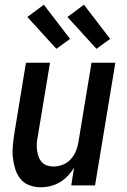

<svg xmlns="http://www.w3.org/2000/svg" viewBox="-20 -786 540 814"><path d="M152 8Q127 8 103.5 -1Q80 -10 65.5 -29Q51 -48 44 -71.5Q37 -95 34.5 -119.5Q32 -144 34.5 -170Q37 -196 41 -221L90 -520H192L140 -207Q137 -193 136 -178Q135 -163 137 -149Q139 -135 143.5 -122Q148 -109 157 -99Q166 -89 179.5 -84.5Q193 -80 207 -80Q226 -80 245.5 -87.5Q265 -95 279 -110Q293 -125 301 -143.5Q309 -162 312 -181L368 -520H469L383 0H282L294 -75Q283 -57 267.5 -40.5Q252 -24 233 -13Q214 -2 193.5 3Q173 8 152 8ZM389 -579 266 -714 336 -766 447 -621ZM219 -579 96 -714 166 -766 277 -621Z"/></svg>

Font: Iosevka SS04 Semibold
Style: Italic
Weight: 600
Italic angle: -9°
Monospace: yes
Designer: Belleve Invis
Foundry: Belleve Invis
Version: Version 19.0.0; ttfautohint (v1.8.4)